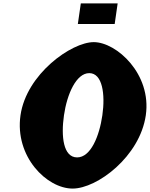

<svg xmlns="http://www.w3.org/2000/svg" viewBox="-20 -1086 875 1121"><path d="M451.8 -1066 434.5 -946H649.6L666.9 -1066ZM99.7 -413C65 -172 253 15 404.1 15C547.1 15 796.6 -172 831.3 -413C866.1 -654 660.4 -840 527.3 -840C397.5 -840 134.4 -654 99.7 -413ZM353.5 -413C371.2 -536 424.8 -659 501.2 -659C578.2 -659 595.3 -536 577.6 -413C559.9 -290 509.4 -167 430.3 -167C349.1 -167 335.7 -290 353.5 -413Z"/></svg>

Font: Blink
Style: WideObl
Weight: 400
Designer: Mew Too
Foundry: Cannot Into Space Fonts
Version: Version 001.000